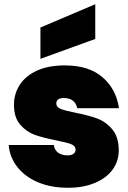

<svg xmlns="http://www.w3.org/2000/svg" viewBox="-20 -880 607 907"><path d="M21 -195H234Q238 -170 255.5 -158Q273 -146 300 -146Q317 -146 327 -153.5Q337 -161 337 -172Q337 -191 316 -199Q295 -207 245 -217Q184 -229 144.5 -243Q105 -257 75.5 -291Q46 -325 46 -385Q46 -437 73.5 -479.5Q101 -522 155 -546.5Q209 -571 286 -571Q400 -571 464.5 -515Q529 -459 542 -369H345Q340 -392 324 -404.5Q308 -417 281 -417Q264 -417 255 -410.5Q246 -404 246 -391Q246 -374 267 -365.5Q288 -357 334 -348Q395 -336 437 -321Q479 -306 510 -269.5Q541 -233 541 -169Q541 -119 512 -79Q483 -39 428.5 -16Q374 7 301 7Q221 7 159.5 -19Q98 -45 62 -91Q26 -137 21 -195ZM430 -696 171 -602V-750L430 -860Z"/></svg>

Font: Poppins Black A&M
Style: Regular
Weight: 900
Designer: Ninad Kale (Devanagari), Jonny Pinhorn (Latin)
Foundry: Indian Type Foundry
Version: 4.004